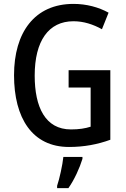

<svg xmlns="http://www.w3.org/2000/svg" viewBox="-20 -744 646 985"><path d="M332 -384V-295H445V-94C417 -85 385 -80 344 -80C212 -80 158 -195 158 -356C158 -534 229 -635 357 -635C409 -635 458 -619 503 -594L537 -679C486 -707 424 -724 357 -724C157 -724 52 -577 52 -358C52 -139 145 10 334 10C411 10 480 -3 546 -27V-384ZM403 71V61H305C301 102 285 174 273 209V221H331C361 179 389 117 403 71Z"/></svg>

Font: Noto Sans Thai Cond Med
Style: Regular
Weight: 500
Width: 3
Designer: Monotype Design Team
Foundry: Monotype Imaging Inc.
Version: Version 2.002